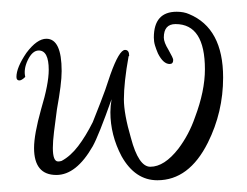

<svg xmlns="http://www.w3.org/2000/svg" viewBox="-20 -322 421 327"><path d="M248 -15Q210 -15 187 -56Q168 -92 168 -131Q168 -136 168.5 -141.5Q169 -147 170 -153Q159 -122 151 -102Q143 -82 138 -73Q110 -24 76 -24Q38 -24 38 -70Q38 -93 50 -136Q63 -179 63 -203Q63 -236 46 -236Q35 -236 27 -219Q20 -204 23 -191Q17 -185 13 -185Q8 -185 8 -191Q8 -207 25 -232Q43 -256 59 -256Q85 -256 85 -201Q85 -190 83 -174Q81 -158 77 -136Q74 -114 72 -97.5Q70 -81 70 -70Q70 -47 79 -47Q82 -47 85 -48Q100 -56 113 -73Q126 -90 138 -114Q143 -127 151 -147Q159 -167 168 -195Q183 -237 193 -237Q200 -237 200 -227L199 -226Q195 -204 193 -185.5Q191 -167 191 -153Q191 -128 203 -87Q216 -38 236 -38Q260 -38 284 -69Q302 -93 312 -122Q329 -167 329 -204Q329 -281 279 -281Q259 -281 259 -258Q259 -250 267 -237Q275 -223 275 -220Q275 -213 269 -213Q258 -213 249 -231Q246 -238 244 -244.5Q242 -251 242 -258Q242 -302 281 -302Q293 -302 302 -298Q360 -274 360 -190Q360 -131 334 -79Q302 -15 248 -15Z"/></svg>

Font: Ole
Style: Regular
Weight: 400
Designer: Robert E. Leuschke
Foundry: Robert E. Leuschke
Version: Version 1.010; ttfautohint (v1.8.3)